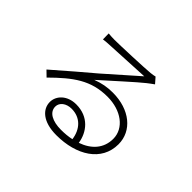

<svg xmlns="http://www.w3.org/2000/svg" viewBox="-149 -999 1298 1298"><g transform="rotate(45 500.0 -350.5)"><path d="M494 -21C414 -21 356 -50 356 -105C356 -144 394 -173 445 -173C530 -173 583 -114 594 -31C563 -24 530 -21 494 -21ZM692 -728C682 -725 674 -724 651 -721C602 -716 370 -707 321 -707C305 -707 281 -708 262 -710L263 -654C283 -657 301 -658 321 -659C371 -661 585 -672 637 -675C588 -631 460 -519 407 -472C350 -424 223 -316 137 -240L176 -202C305 -330 402 -402 559 -402C690 -402 788 -329 788 -228C788 -137 731 -75 642 -44C629 -132 566 -216 446 -216C361 -216 308 -161 308 -101C308 -34 367 27 498 27C689 27 839 -64 839 -227C839 -355 727 -447 565 -447C513 -447 468 -439 415 -419C497 -492 635 -618 680 -653C692 -663 712 -677 727 -688Z"/></g></svg>

Font: Noto Sans T Chinese Light
Style: Regular
Weight: 300
Designer: Ryoko NISHIZUKA (kana & ideographs); Paul D. Hunt (Latin, Greek & Cyrillic); Wenlong ZHANG (bopomofo); Sandoll Communica
Foundry: Adobe Systems Incorporated
Version: Version 1.000;PS 1;hotconv 1.0.78;makeotf.lib2.5.61930